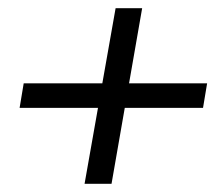

<svg xmlns="http://www.w3.org/2000/svg" viewBox="-20 -525 540 470"><path d="M187 -75 263 -505H328L253 -75ZM28 -261 38 -321H487L477 -261Z"/></svg>

Font: DM Sans 36pt Light
Style: Italic
Weight: 300
Italic angle: -10°
Designer: Colophon Foundry, Jonny Pinhorn
Foundry: Colophon Foundry
Version: Version 4.004;gftools[0.9.30]